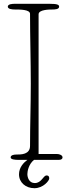

<svg xmlns="http://www.w3.org/2000/svg" viewBox="-20 -841 365 1010"><path d="M183 -766C183 -791 242 -791 254 -791C270 -791 291 -792 291 -806C291 -816 282 -821 240 -821H58C46 -821 21 -820 21 -806C21 -793 44 -791 58 -791C86 -791 138 -791 138 -768C138 -652 142 -517 142 -401C142 -285 138 -183 138 -74C138 -28 92 -28 65 -28C53 -28 36 -25 36 -13C36 -2 59 0 77 0H124C105 14 80 39 80 76C80 119 115 149 161 149C208 149 239 109 239 98C239 90 237 82 225 82C207 82 199 122 163 122C132 122 124 91 124 75C124 61 130 23 159 0H289C302 0 309 -5 309 -13C309 -24 294 -31 279 -31H183Z"/></svg>

Font: Life Savers
Style: Regular
Weight: 400
Designer: Pablo Impallari, Rodrigo Fuenzalida, Brenda Gallo
Foundry: Pablo Impallari, Rodrigo Fuenzalida, Brenda Gallo
Version: Version 3.000